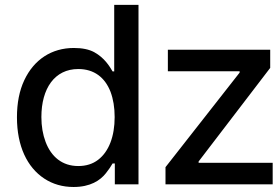

<svg xmlns="http://www.w3.org/2000/svg" viewBox="-20 -747 1125 778"><path d="M278.1 10.7C345.9 10.7 386 -15.6 409.4 -45.5C421.2 -60.4 430 -73.5 436.1 -84.5H445.3V0H541.2V-727.3H442.8V-457.7H436.1C423.7 -479 403.1 -512.8 361.9 -535.5C340.9 -546.9 313.6 -552.6 279.1 -552.6C189.6 -552.6 117.9 -506 78.5 -422.2C58.6 -380 48.7 -329.9 48.7 -271.7C48.7 -154.8 90.2 -68.9 159.4 -23.4C193.9 -0.7 233.7 10.7 278.1 10.7ZM297.2 -74.2C231.9 -74.2 187.5 -111.9 164.8 -171.9C153.4 -202.1 147.7 -235.4 147.7 -272.7C147.7 -388.5 201.3 -467.3 297.2 -467.3C361.5 -467.3 405.2 -433.2 427.9 -375C438.9 -345.5 444.6 -311.4 444.6 -272.7C444.6 -194.2 421.2 -132.8 377.5 -99.4C355.8 -82.7 328.8 -74.2 297.2 -74.2ZM1084.9 0V-87.4H784.8V-92.7L1074.9 -471.9V-545.5H660.2V-458.1H951V-452.8L650.6 -69.6V0Z"/></svg>

Font: Inter 465
Style: Regular
Weight: 400
Designer: Rasmus Andersson
Foundry: rsms
Version: Version 3.019;Glyphs 3.1.2 (3151)